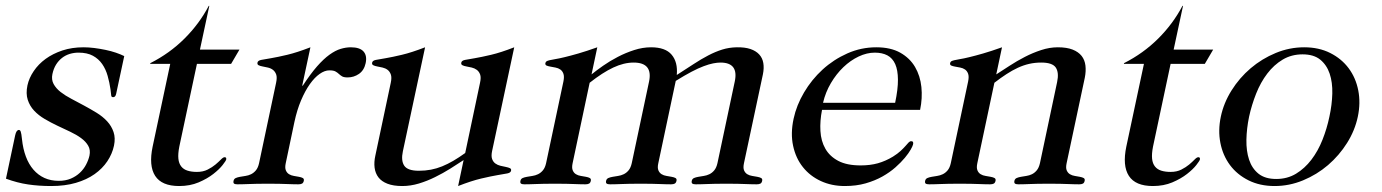

<svg xmlns="http://www.w3.org/2000/svg" viewBox="-48 -622 4679 650"><path d="M44.9 -333Q50.3 -357.9 66.2 -381.3Q82 -404.8 106.4 -422.6Q130.9 -440.4 163.3 -451.2Q195.8 -461.9 234.9 -461.9Q252 -461.9 271.2 -459.5Q290.5 -457 309.3 -453.1Q328.1 -449.2 344.5 -443.6Q360.8 -438 372.6 -432.1L345.2 -304.2Q342.8 -293 335 -293Q328.6 -293 328.4 -299.6Q328.1 -306.2 326.2 -318.8Q322.8 -342.8 316.4 -365.2Q310.1 -387.7 297.9 -405.3Q285.6 -422.9 266.4 -433.3Q247.1 -443.8 217.8 -443.8Q202.6 -443.8 188.2 -439.5Q173.8 -435.1 162.1 -426Q150.4 -417 141.8 -403.3Q133.3 -389.6 129.4 -371.1Q125.5 -352.5 133.5 -337.6Q141.6 -322.8 157.2 -310.5Q172.9 -298.3 193.8 -287.4Q214.8 -276.4 236.6 -264.6Q258.3 -252.9 279.1 -240.2Q299.8 -227.5 314.7 -211.4Q329.6 -195.3 336.4 -175Q343.3 -154.8 337.9 -128.9Q332 -101.1 315.4 -76.2Q298.8 -51.3 272.2 -32.5Q245.6 -13.7 208.7 -2.9Q171.9 7.8 125 7.8Q83.5 7.8 47.1 2.4Q10.7 -2.9 -27.8 -17.1L3.4 -164.1Q7.3 -182.1 16.1 -182.1Q20 -182.1 22.2 -176.3Q24.4 -170.4 26.4 -150.9Q29.8 -118.2 39.6 -92Q49.3 -65.9 65.2 -47.6Q81.1 -29.3 102.5 -19.5Q124 -9.8 150.9 -9.8Q173.8 -9.8 191.7 -17.3Q209.5 -24.9 222.4 -37.1Q235.4 -49.3 243.4 -64.7Q251.5 -80.1 254.9 -95.2Q258.8 -114.3 250.7 -128.4Q242.7 -142.6 226.8 -154.3Q210.9 -166 189.7 -176Q168.5 -186 146.2 -196.5Q124 -207 103.3 -219.2Q82.5 -231.4 67.6 -247.3Q52.7 -263.2 45.9 -284.2Q39.1 -305.2 44.9 -333Z M734.4 -405.8H618.7L559.1 -126Q554.2 -101.1 555.9 -84.7Q557.6 -68.4 565.7 -58.3Q573.7 -48.3 587.2 -44.2Q600.6 -40 618.7 -40Q639.6 -40 655 -47.9Q670.4 -55.7 681.4 -64.9Q692.4 -74.2 700 -82Q707.5 -89.8 712.4 -89.8Q719.2 -89.8 717.8 -82Q716.8 -77.6 705.6 -63.2Q694.3 -48.8 674.1 -33Q653.8 -17.1 624.5 -4.6Q595.2 7.8 558.6 7.8Q499.5 7.8 477.3 -26.6Q455.1 -61 468.8 -126L528.3 -405.8H460.4L460.9 -408.2Q526.4 -441.4 576.4 -491.2Q626.5 -541 658.7 -602.1H660.6L628.9 -454.1H762.7Z M886.7 -341.8Q890.6 -359.9 887 -369.9Q883.3 -379.9 876 -385.5Q868.7 -391.1 858.9 -393.3Q849.1 -395.5 841.1 -397Q833 -398.4 827.6 -401.1Q822.3 -403.8 823.7 -410.2Q825.2 -417 836.4 -419.2Q847.7 -421.4 869.6 -425Q891.6 -428.7 924.6 -436.5Q957.5 -444.3 1002.9 -461.9L975.1 -332H977.1Q1002.9 -371.6 1025.1 -397Q1047.4 -422.4 1067.4 -436.8Q1087.4 -451.2 1105.2 -456.5Q1123 -461.9 1139.6 -461.9Q1169.9 -461.9 1182.6 -447.8Q1195.3 -433.6 1189.9 -408.2Q1184.6 -383.8 1167.2 -371.8Q1149.9 -359.9 1128.9 -359.9Q1116.2 -359.9 1110.1 -363.5Q1104 -367.2 1099.1 -371.8Q1094.2 -376.5 1087.6 -380.1Q1081.1 -383.8 1066.9 -383.8Q1051.3 -383.8 1034.2 -371.8Q1017.1 -359.9 1001 -337.2Q984.9 -314.5 971.2 -282.2Q957.5 -250 948.7 -209L919.4 -69.8Q916 -54.2 919.7 -45.4Q923.3 -36.6 930.7 -32.2Q938 -27.8 947 -26.4Q956.1 -24.9 964.1 -23.4Q972.2 -22 977.1 -19.3Q981.9 -16.6 980.5 -9.8Q979 -2.9 974.6 -0.5Q970.2 2 961.9 2Q952.6 2 943.1 1.7Q933.6 1.5 921.9 1Q910.2 0.5 895 0.2Q879.9 0 859.4 0Q838.9 0 823.7 0.2Q808.6 0.5 796.6 1Q784.7 1.5 774.9 1.7Q765.1 2 755.9 2Q747.6 2 744.4 -0.5Q741.2 -2.9 742.7 -9.8Q744.1 -16.6 750.2 -19.3Q756.3 -22 764.6 -23.4Q772.9 -24.9 783 -26.4Q793 -27.8 802 -32.2Q811 -36.6 818.4 -45.4Q825.7 -54.2 829.1 -69.8Z M1521.5 -80.1Q1501 -66.4 1476.3 -51Q1451.7 -35.6 1425 -22.5Q1398.4 -9.3 1370.1 -0.7Q1341.8 7.8 1314 7.8Q1283.7 7.8 1263.7 0Q1243.7 -7.8 1233.2 -21.5Q1222.7 -35.2 1220.2 -54.2Q1217.8 -73.2 1222.7 -95.2L1274.9 -341.8Q1278.8 -359.9 1275.1 -369.9Q1271.5 -379.9 1264.2 -385.5Q1256.8 -391.1 1247.1 -393.3Q1237.3 -395.5 1229.2 -397Q1221.2 -398.4 1215.8 -401.1Q1210.4 -403.8 1211.9 -410.2Q1213.4 -417 1224.6 -419.2Q1235.8 -421.4 1257.8 -425Q1279.8 -428.7 1312.7 -436.5Q1345.7 -444.3 1391.1 -461.9L1315.9 -109.9Q1309.1 -78.1 1320.6 -61Q1332 -43.9 1370.1 -43.9Q1391.6 -43.9 1410.9 -47.6Q1430.2 -51.3 1448.7 -58.8Q1467.3 -66.4 1486.6 -77.6Q1505.9 -88.9 1526.9 -104L1577.1 -341.8Q1581.1 -359.9 1577.4 -369.9Q1573.7 -379.9 1566.2 -385.5Q1558.6 -391.1 1549.1 -393.3Q1539.6 -395.5 1531.2 -397Q1522.9 -398.4 1517.6 -401.1Q1512.2 -403.8 1513.7 -410.2Q1515.1 -417 1526.4 -419.2Q1537.6 -421.4 1559.6 -425Q1581.5 -428.7 1614.7 -436.5Q1647.9 -444.3 1692.9 -461.9L1618.2 -111.8Q1614.3 -94.2 1617.9 -84Q1621.6 -73.7 1629.2 -68.4Q1636.7 -63 1646.2 -60.8Q1655.8 -58.6 1664.3 -56.9Q1672.9 -55.2 1678.2 -52.7Q1683.6 -50.3 1682.1 -43.9Q1680.7 -37.1 1669.4 -34.9Q1658.2 -32.7 1636.2 -29.1Q1614.3 -25.4 1581.1 -17.6Q1547.9 -9.8 1502.9 7.8Z M2180.7 -69.8Q2177.2 -54.2 2180.9 -45.4Q2184.6 -36.6 2191.9 -32.2Q2199.2 -27.8 2208.5 -26.4Q2217.8 -24.9 2225.8 -23.4Q2233.9 -22 2238.8 -19.3Q2243.7 -16.6 2242.2 -9.8Q2240.7 -2.9 2236.3 -0.5Q2231.9 2 2223.6 2Q2214.4 2 2204.8 1.7Q2195.3 1.5 2183.6 1Q2171.9 0.5 2156.7 0.2Q2141.6 0 2121.1 0Q2100.6 0 2085.2 0.2Q2069.8 0.5 2057.9 1Q2045.9 1.5 2036.4 1.7Q2026.9 2 2017.6 2Q2009.3 2 2005.9 -0.5Q2002.4 -2.9 2003.9 -9.8Q2005.4 -16.6 2011.5 -19.3Q2017.6 -22 2026.1 -23.4Q2034.7 -24.9 2044.4 -26.4Q2054.2 -27.8 2063.5 -32.2Q2072.8 -36.6 2080.1 -45.4Q2087.4 -54.2 2090.8 -69.8L2149.4 -346.2Q2162.6 -410.2 2097.2 -410.2Q2064 -410.2 2028.1 -393.3Q1992.2 -376.5 1948.2 -341.8L1890.6 -69.8Q1887.2 -54.2 1890.9 -45.4Q1894.5 -36.6 1901.9 -32.2Q1909.2 -27.8 1918.5 -26.4Q1927.7 -24.9 1935.8 -23.4Q1943.8 -22 1948.7 -19.3Q1953.6 -16.6 1952.1 -9.8Q1950.7 -2.9 1946.3 -0.5Q1941.9 2 1933.6 2Q1924.3 2 1914.8 1.7Q1905.3 1.5 1893.6 1Q1881.8 0.5 1866.7 0.2Q1851.6 0 1831.1 0Q1810.5 0 1795.2 0.2Q1779.8 0.5 1767.8 1Q1755.9 1.5 1746.3 1.7Q1736.8 2 1727.5 2Q1719.2 2 1715.8 -0.5Q1712.4 -2.9 1713.9 -9.8Q1715.3 -16.6 1721.4 -19.3Q1727.5 -22 1736.1 -23.4Q1744.6 -24.9 1754.4 -26.4Q1764.2 -27.8 1773.4 -32.2Q1782.7 -36.6 1790 -45.4Q1797.4 -54.2 1800.8 -69.8L1859.4 -346.2Q1862.8 -362.8 1859.4 -372.3Q1856 -381.8 1848.9 -386.7Q1841.8 -391.6 1832.5 -393.3Q1823.2 -395 1815.2 -396.5Q1807.1 -397.9 1802.2 -400.1Q1797.4 -402.3 1798.3 -408.2Q1799.3 -412.6 1802.5 -414.6Q1805.7 -416.5 1812.7 -418.2Q1819.8 -419.9 1832 -421.9Q1844.2 -423.8 1863.5 -428.5Q1882.8 -433.1 1909.9 -440.9Q1937 -448.7 1974.1 -461.9L1954.6 -370.1Q1970.7 -383.3 1993.7 -399.4Q2016.6 -415.5 2043.5 -429.4Q2070.3 -443.4 2099.1 -452.6Q2127.9 -461.9 2156.2 -461.9Q2204.6 -461.9 2225.8 -436.8Q2247.1 -411.6 2243.2 -368.2Q2274.4 -388.2 2300 -405Q2325.7 -421.9 2349.6 -434.3Q2373.5 -446.8 2396.7 -454.1Q2419.9 -461.4 2446.3 -461.9Q2473.6 -462.4 2492.4 -456.1Q2511.2 -449.7 2522.2 -437.7Q2533.2 -425.8 2536.1 -408.7Q2539.1 -391.6 2534.7 -370.1L2470.7 -69.8Q2467.3 -54.2 2470.9 -45.4Q2474.6 -36.6 2481.9 -32.2Q2489.3 -27.8 2498.5 -26.4Q2507.8 -24.9 2515.9 -23.4Q2523.9 -22 2528.8 -19.3Q2533.7 -16.6 2532.2 -9.8Q2530.8 -2.9 2526.4 -0.5Q2522 2 2513.7 2Q2504.4 2 2494.9 1.7Q2485.4 1.5 2473.6 1Q2461.9 0.5 2446.8 0.2Q2431.6 0 2411.1 0Q2390.6 0 2375.2 0.2Q2359.9 0.5 2347.9 1Q2335.9 1.5 2326.4 1.7Q2316.9 2 2307.6 2Q2299.3 2 2295.9 -0.5Q2292.5 -2.9 2293.9 -9.8Q2295.4 -16.6 2301.5 -19.3Q2307.6 -22 2316.2 -23.4Q2324.7 -24.9 2334.5 -26.4Q2344.2 -27.8 2353.5 -32.2Q2362.8 -36.6 2370.1 -45.4Q2377.4 -54.2 2380.9 -69.8L2439.5 -346.2Q2453.1 -410.2 2391.1 -410.2Q2380.4 -410.2 2366.5 -407.5Q2352.5 -404.8 2334.2 -397.9Q2315.9 -391.1 2292.7 -378.9Q2269.5 -366.7 2239.7 -348.1Z M2734.9 -250Q2727.5 -212.4 2729.5 -178.5Q2731.4 -144.5 2746.1 -118.7Q2760.7 -92.8 2789.8 -77.4Q2818.8 -62 2865.7 -62Q2897.9 -62 2924.1 -69.3Q2950.2 -76.7 2975.1 -91.8Q2990.7 -101.6 3000.7 -110.8Q3010.7 -120.1 3017.1 -127.4Q3023.4 -134.8 3027.8 -139.4Q3032.2 -144 3036.6 -144Q3045.9 -144 3043 -132.8Q3042 -127.9 3035.2 -115.7Q3028.3 -103.5 3015.4 -87.9Q3002.4 -72.3 2983.4 -55.4Q2964.4 -38.6 2939.2 -24.4Q2914.1 -10.3 2882.3 -1.2Q2850.6 7.8 2812 7.8Q2767.6 7.8 2731 -9Q2694.3 -25.9 2670.2 -56.2Q2646 -86.4 2637 -128.4Q2627.9 -170.4 2638.7 -220.2Q2648.4 -265.6 2674.1 -309.1Q2699.7 -352.5 2736.8 -386.5Q2773.9 -420.4 2820.6 -441.2Q2867.2 -461.9 2918.5 -461.9Q2967.3 -461.9 2999.8 -443.6Q3032.2 -425.3 3049.8 -395.3Q3067.4 -365.2 3071.3 -327.4Q3075.2 -289.6 3066.9 -250ZM2982.4 -273.9Q2992.2 -320.3 2991.9 -352.5Q2991.7 -384.8 2982.7 -405Q2973.6 -425.3 2956.1 -434.6Q2938.5 -443.8 2913.6 -443.8Q2886.7 -443.8 2858.9 -430.7Q2831.1 -417.5 2807.1 -394.5Q2783.2 -371.6 2764.9 -340.6Q2746.6 -309.6 2738.3 -273.9Z M3324.7 -370.1Q3345.2 -383.3 3369.9 -399.4Q3394.5 -415.5 3421.6 -429.4Q3448.7 -443.4 3477.1 -452.6Q3505.4 -461.9 3533.2 -461.9Q3563.5 -461.9 3583.3 -454.1Q3603 -446.3 3613.8 -432.6Q3624.5 -418.9 3626.7 -399.9Q3628.9 -380.9 3624.5 -358.9L3563 -69.8Q3559.6 -54.2 3563.2 -45.4Q3566.9 -36.6 3574.2 -32.2Q3581.5 -27.8 3590.6 -26.4Q3599.6 -24.9 3607.7 -23.4Q3615.7 -22 3620.6 -19.3Q3625.5 -16.6 3624 -9.8Q3622.6 -2.9 3618.2 -0.5Q3613.8 2 3605.5 2Q3596.2 2 3586.7 1.7Q3577.1 1.5 3565.4 1Q3553.7 0.5 3538.6 0.2Q3523.4 0 3502.9 0Q3482.4 0 3467.3 0.2Q3452.1 0.5 3440.2 1Q3428.2 1.5 3418.7 1.7Q3409.2 2 3399.9 2Q3391.6 2 3388.2 -0.5Q3384.8 -2.9 3386.2 -9.8Q3387.7 -16.6 3393.8 -19.3Q3399.9 -22 3408.2 -23.4Q3416.5 -24.9 3426.5 -26.4Q3436.5 -27.8 3445.6 -32.2Q3454.6 -36.6 3461.9 -45.4Q3469.2 -54.2 3472.7 -69.8L3530.8 -344.2Q3537.6 -376 3526.4 -393.1Q3515.1 -410.2 3477.1 -410.2Q3455.6 -410.2 3436.3 -405.8Q3417 -401.4 3397.9 -392.6Q3378.9 -383.8 3359.4 -371.1Q3339.8 -358.4 3318.4 -341.8L3260.7 -69.8Q3257.3 -54.2 3261 -45.4Q3264.6 -36.6 3272 -32.2Q3279.3 -27.8 3288.6 -26.4Q3297.9 -24.9 3305.9 -23.4Q3314 -22 3318.8 -19.3Q3323.7 -16.6 3322.3 -9.8Q3320.8 -2.9 3316.4 -0.5Q3312 2 3303.7 2Q3294.4 2 3284.9 1.7Q3275.4 1.5 3263.7 1Q3252 0.5 3236.8 0.2Q3221.7 0 3201.2 0Q3180.7 0 3165.3 0.2Q3149.9 0.5 3137.9 1Q3126 1.5 3116.5 1.7Q3106.9 2 3097.7 2Q3089.4 2 3085.9 -0.5Q3082.5 -2.9 3084 -9.8Q3085.4 -16.6 3091.6 -19.3Q3097.7 -22 3106.2 -23.4Q3114.7 -24.9 3124.5 -26.4Q3134.3 -27.8 3143.6 -32.2Q3152.8 -36.6 3160.2 -45.4Q3167.5 -54.2 3170.9 -69.8L3229.5 -346.2Q3232.9 -362.8 3229.5 -372.3Q3226.1 -381.8 3219 -386.7Q3211.9 -391.6 3202.6 -393.3Q3193.4 -395 3185.3 -396.5Q3177.2 -397.9 3172.4 -400.1Q3167.5 -402.3 3168.5 -408.2Q3169.4 -412.6 3172.6 -414.6Q3175.8 -416.5 3182.9 -418.2Q3189.9 -419.9 3202.1 -421.9Q3214.4 -423.8 3233.6 -428.5Q3252.9 -433.1 3280 -440.9Q3307.1 -448.7 3344.2 -461.9Z M4030.8 -405.8H3915L3855.5 -126Q3850.6 -101.1 3852.3 -84.7Q3854 -68.4 3862.1 -58.3Q3870.1 -48.3 3883.5 -44.2Q3897 -40 3915 -40Q3936 -40 3951.4 -47.9Q3966.8 -55.7 3977.8 -64.9Q3988.8 -74.2 3996.3 -82Q4003.9 -89.8 4008.8 -89.8Q4015.6 -89.8 4014.2 -82Q4013.2 -77.6 4002 -63.2Q3990.7 -48.8 3970.5 -33Q3950.2 -17.1 3920.9 -4.6Q3891.6 7.8 3855 7.8Q3795.9 7.8 3773.7 -26.6Q3751.5 -61 3765.1 -126L3824.7 -405.8H3756.8L3757.3 -408.2Q3822.8 -441.4 3872.8 -491.2Q3922.9 -541 3955.1 -602.1H3957L3925.3 -454.1H4059.1Z M4267.1 7.8Q4217.3 7.8 4178.7 -11.5Q4140.1 -30.8 4116 -63.2Q4091.8 -95.7 4083.5 -138.2Q4075.2 -180.7 4085 -227.1Q4094.7 -273.4 4121.3 -315.9Q4147.9 -358.4 4186 -390.9Q4224.1 -423.3 4270.8 -442.6Q4317.4 -461.9 4367.2 -461.9Q4417 -461.9 4455.3 -442.6Q4493.7 -423.3 4517.8 -390.9Q4542 -358.4 4550.3 -315.9Q4558.6 -273.4 4548.8 -227.1Q4539.1 -180.7 4512.5 -138.2Q4485.8 -95.7 4448 -63.2Q4410.2 -30.8 4363.5 -11.5Q4316.9 7.8 4267.1 7.8ZM4272.5 -16.1Q4310.1 -16.1 4339.6 -33.9Q4369.1 -51.8 4391.6 -81.3Q4414.1 -110.8 4429.2 -148.9Q4444.3 -187 4452.6 -227.1Q4461.4 -267.1 4462.4 -305.2Q4463.4 -343.3 4453.4 -372.8Q4443.4 -402.3 4421.4 -420.2Q4399.4 -438 4361.8 -438Q4324.2 -438 4294.4 -420.2Q4264.6 -402.3 4242.2 -372.8Q4219.7 -343.3 4204.6 -305.2Q4189.5 -267.1 4180.7 -227.1Q4172.4 -187 4171.6 -148.9Q4170.9 -110.8 4180.7 -81.3Q4190.4 -51.8 4212.6 -33.9Q4234.9 -16.1 4272.5 -16.1Z"/></svg>

Font: XB Zar
Style: Italic
Weight: 400
Italic angle: -12°
Designer: Behnam
Foundry: Irmug
Version: Version 8.005 2009